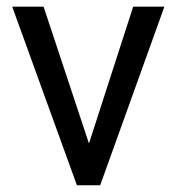

<svg xmlns="http://www.w3.org/2000/svg" viewBox="-20 -548 524 568"><path d="M16.1 -528.3 207.5 0H276.4L466.3 -528.3H374L243.2 -123.5L108.9 -528.3Z"/></svg>

Font: Vazirmatn
Style: Regular
Weight: 400
Designer: Saber Rastikerdar
Foundry: Saber Rastikerdar
Version: Version 33.003